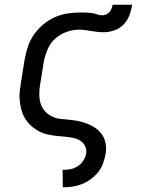

<svg xmlns="http://www.w3.org/2000/svg" viewBox="-20 -581 640 816"><path d="M247 215 246 141H247Q263 141 279 138Q295 135 309.5 126Q324 117 333.5 102.5Q343 88 346 73Q349 54 341 38.5Q333 23 318 15Q303 7 286 4Q269 1 251 -0.5Q233 -2 215.5 -4Q198 -6 180.5 -10Q163 -14 148.5 -21.5Q134 -29 120.5 -39.5Q107 -50 96.5 -63Q86 -76 79 -91.5Q72 -107 68.5 -124Q65 -141 63.5 -158.5Q62 -176 64 -194Q66 -212 69 -230L85 -330Q90 -357 99 -384Q108 -411 125 -435Q142 -459 165 -478Q188 -497 214.5 -508.5Q241 -520 269 -524Q297 -528 324 -528Q335 -528 347 -527.5Q359 -527 370 -525.5Q381 -524 392 -520Q403 -516 414 -516Q423 -516 431 -519.5Q439 -523 445 -529.5Q451 -536 454 -544.5Q457 -553 459 -561H542Q538 -539 530 -516.5Q522 -494 505.5 -477Q489 -460 466 -452Q443 -444 421 -444Q408 -444 395 -445.5Q382 -447 369 -449Q356 -451 343 -453Q330 -455 317 -455Q290 -455 263 -445.5Q236 -436 214.5 -416.5Q193 -397 182 -370.5Q171 -344 166 -318L150 -218Q146 -193 147.5 -168.5Q149 -144 160 -124Q171 -104 191 -91.5Q211 -79 234.5 -76Q258 -73 282.5 -71Q307 -69 329.5 -62.5Q352 -56 372.5 -45Q393 -34 408 -16.5Q423 1 428 24.5Q433 48 429 73Q425 93 418 113Q411 133 397.5 150Q384 167 366.5 180Q349 193 329 201Q309 209 288.5 212Q268 215 248 215Z"/></svg>

Font: Iosevka Plex Etoile
Style: Italic
Weight: 400
Italic angle: -9°
Designer: Belleve Invis
Foundry: Belleve Invis
Version: Version 25.1.1; ttfautohint (v1.8.4)